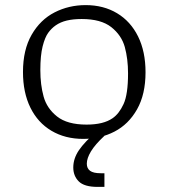

<svg xmlns="http://www.w3.org/2000/svg" viewBox="-20 -532 660 752"><path d="M70 -250Q70 -337 104 -396Q138 -455 193.8 -483.5Q249.5 -512 315.5 -512Q385.5 -512 438.5 -480.2Q491.5 -448.5 520.8 -389.2Q550 -330 550 -249Q550 -162.5 516.8 -103.8Q483.5 -45 428.2 -16.5Q373 12 306 12Q235 12 181.5 -19.8Q128 -51.5 99 -110.5Q70 -169.5 70 -250ZM421 -69Q446.5 -86.5 464 -124.5Q481.5 -162.5 481.5 -244.5Q481.5 -301.5 468.8 -347.8Q456 -394 415.8 -425.8Q375.5 -457.5 300 -457.5Q266.5 -457.5 241.5 -451.5Q216.5 -445.5 198 -432.5Q181.5 -421 168.8 -403.5Q156 -386 147 -350.5Q138 -315 138 -257.5Q138 -200 150.8 -153.8Q163.5 -107.5 203.5 -75.8Q243.5 -44 319 -44Q352 -44 377.5 -50.2Q403 -56.5 421 -69ZM320 109Q320 127.5 332.8 137Q345.5 146.5 374.5 146.5H389V200H362Q310 200 288.5 178.5Q267 157 267 124Q267 89 289.2 56.2Q311.5 23.5 360 -18.5L389 0Q352.5 34 336.2 61Q320 88 320 109Z"/></svg>

Font: Monaspace Argon Var ExtraLight
Style: Regular
Weight: 200
Designer: Riley Cran and the Lettermatic Team
Version: Version 1.200 (Monaspace Argon Var)